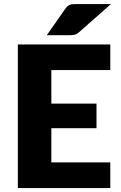

<svg xmlns="http://www.w3.org/2000/svg" viewBox="-20 -954 613 974"><path d="M240.5 -598.5V-428.5H469.5V-303.5H240.5V-130H539.5V0H70.5V-728.5H539.5V-598.5ZM543 -933.5 381.5 -791Q375.5 -785.5 370 -782.5Q364.5 -779.5 358.5 -778Q352.5 -776.5 345.8 -776Q339 -775.5 330.5 -775.5H217.5L312 -910.5Q318 -918.5 323.8 -923.2Q329.5 -928 336.2 -930.2Q343 -932.5 351.8 -933Q360.5 -933.5 372 -933.5Z"/></svg>

Font: Lato
Style: Regular
Weight: 900
Designer: Lukasz Dziedzic with Adam Twardoch and Botio Nikoltchev
Foundry: tyPoland Lukasz Dziedzic
Version: Version 2.010; 2014-09-01; http://www.latofonts.com/; ttfaut